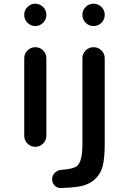

<svg xmlns="http://www.w3.org/2000/svg" viewBox="-20 -793 673 1009"><path d="M165 -21.5Q141.6 -21.5 124.5 -38.6Q107.4 -55.7 107.4 -79.1V-487.3Q107.4 -510.7 124.5 -527.8Q141.6 -544.9 165 -544.9H166Q189.5 -544.9 206.5 -527.8Q223.6 -510.7 223.6 -487.3V-79.1Q223.6 -55.7 206.5 -38.6Q189.5 -21.5 166 -21.5ZM165 -656.2Q141.6 -656.2 124.5 -673.3Q107.4 -690.4 107.4 -713.9V-715.8Q107.4 -739.3 124.5 -756.3Q141.6 -773.4 165 -773.4H166Q189.5 -773.4 206.5 -756.3Q223.6 -739.3 223.6 -715.8V-713.9Q223.6 -690.4 206.5 -673.3Q189.5 -656.2 166 -656.2ZM300.8 195.3Q300.8 195.3 299.8 195.3Q281.2 195.3 267.6 182.6Q253.9 168.9 253.9 148.4Q253.9 129.9 267.6 115.7Q281.2 101.6 301.8 99.6Q365.2 95.7 385.7 78.1Q413.1 54.7 413.1 -35.2V-487.3Q413.1 -510.7 430.2 -527.8Q447.3 -544.9 470.7 -544.9H472.7Q496.1 -544.9 513.2 -527.8Q530.3 -510.7 530.3 -487.3V-35.2Q530.3 38.1 519.5 80.1Q508.8 122.1 477.1 150.4Q445.3 178.7 394.5 187.5Q357.4 193.4 300.8 195.3ZM470.7 -656.2Q447.3 -656.2 430.2 -673.3Q413.1 -690.4 413.1 -713.9V-715.8Q413.1 -739.3 430.2 -756.3Q447.3 -773.4 470.7 -773.4H472.7Q496.1 -773.4 513.2 -756.3Q530.3 -739.3 530.3 -715.8V-713.9Q530.3 -690.4 513.2 -673.3Q496.1 -656.2 472.7 -656.2Z"/></svg>

Font: Gen Jyuu Gothic P Medium
Style: Regular
Weight: 500
Designer: [Source Han Sans]
Ryoko NISHIZUKA  (kana & ideographs); Paul D. Hunt (Latin, Greek & Cyrillic); Wenlong ZHANG  (bopomofo
Version: Version 1.002.20150607